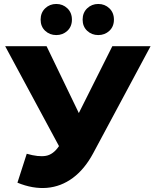

<svg xmlns="http://www.w3.org/2000/svg" viewBox="-20 -933 783 969"><path d="M115 -157Q174 -140 211.5 -146.5Q249 -153 278 -196L312 -246L329 -265L547 -700H740L450 -159Q407 -79 347.5 -35Q288 9 217 15Q146 21 68 -11ZM326 -106 6 -700H215L434 -246ZM476 -756Q443 -756 420 -777.5Q397 -799 397 -834Q397 -869 420 -891Q443 -913 476 -913Q509 -913 532 -891Q555 -869 555 -834Q555 -799 532 -777.5Q509 -756 476 -756ZM264 -756Q231 -756 208 -777.5Q185 -799 185 -834Q185 -869 208 -891Q231 -913 264 -913Q297 -913 320 -891Q343 -869 343 -834Q343 -799 320 -777.5Q297 -756 264 -756Z"/></svg>

Font: MOST Montserrat ExtraBold
Style: Regular
Weight: 800
Designer: Julieta Ulanovsky
Foundry: Julieta Ulanovsky
Version: Version 8.000;March 11, 2024;FontCreator 15.0.0.2926 64-bit